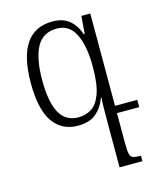

<svg xmlns="http://www.w3.org/2000/svg" viewBox="-113 -583 760 916"><g transform="rotate(-15 267.0 -124.5)"><path d="M374 -492H418V-36H528V0H418V153Q418 187 422 202.5Q426 218 438 222Q450 226 476 226V253H363V36Q363 -6 363.5 -37.5Q364 -69 366 -90H363Q345 -43 312.5 -16.5Q280 10 224 10Q145 10 101.5 -51.5Q58 -113 58 -244Q58 -502 233 -502Q284 -502 315 -477Q346 -452 363 -404H367ZM237 -28Q271 -28 300 -45.5Q329 -63 346.5 -110Q364 -157 364 -244Q364 -347 335 -405.5Q306 -464 245 -464Q175 -464 144.5 -407Q114 -350 114 -243Q114 -136 143.5 -82Q173 -28 237 -28Z"/></g></svg>

Font: Noto Serif Armenian SemiCondensed Light
Style: Regular
Weight: 300
Width: 4
Designer: Monotype Design Team
Foundry: Monotype Imaging Inc.
Version: Version 2.008; ttfautohint (v1.8.4.7-5d5b)